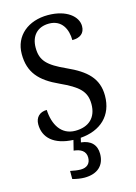

<svg xmlns="http://www.w3.org/2000/svg" viewBox="-140 -797 785 1108"><g transform="rotate(-15 252.0 -243.5)"><path d="M223 237C300 237 345 197 345 127C345 73 313 41 255 35L261 9C381 0 459 -71 459 -190C459 -294 397 -349 287 -399C179 -448 144 -483 144 -560C144 -630 184 -675 254 -675C331 -675 360 -612 360 -548C407 -548 435 -569 435 -612C435 -669 372 -724 260 -724C144 -724 57 -656 57 -545C57 -435 112 -375 224 -324C330 -275 371 -240 371 -163C371 -83 323 -38 242 -38C157 -38 117 -110 113 -197C70 -197 44 -170 44 -129C44 -50 101 5 217 10L202 70C243 74 273 91 273 130C273 167 250 186 214 186C198 186 174 183 152 178V226C174 233 204 237 223 237Z"/></g></svg>

Font: Noto Serif Ethiopic SemiCondensed
Style: Regular
Weight: 400
Width: 4
Designer: Monotype Design Team
Foundry: Monotype Imaging Inc.
Version: Version 2.102